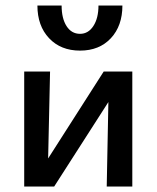

<svg xmlns="http://www.w3.org/2000/svg" viewBox="-20 -678 570 698"><path d="M461 0H368L374 -307L177 0H68V-418H162L155 -102L357 -418H461ZM425 -658H338Q338 -612 319.5 -583.5Q301 -555 271 -555Q240 -555 222 -583Q204 -611 204 -658H116Q116 -584 158.5 -539Q201 -494 271 -494Q341 -494 383 -539Q425 -584 425 -658Z"/></svg>

Font: Ysabeau Semibold
Style: Regular
Weight: 600
Designer: Christian Thalmann (Catharsis Fonts)
Version: Version 0.003